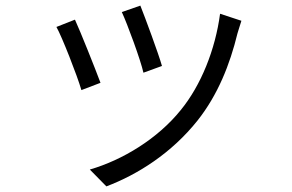

<svg xmlns="http://www.w3.org/2000/svg" viewBox="-20 -593 1040 684"><path d="M480 -573 414 -550C434 -507 481 -379 491 -334L557 -358C545 -401 496 -533 480 -573ZM840 -519 764 -544C747 -416 696 -289 624 -201C542 -99 417 -23 300 11L359 71C470 29 591 -47 684 -164C756 -255 799 -363 826 -474C830 -486 834 -501 840 -519ZM247 -523 181 -497C200 -464 255 -324 270 -272L338 -298C319 -349 266 -482 247 -523Z"/></svg>

Font: Noto Sans HK DemiLight
Style: Regular
Weight: 350
Designer: Ryoko NISHIZUKA 西塚涼子 (kana, bopomofo & ideographs); Paul D. Hunt (Latin, Greek & Cyrillic); Sandoll Communications 산돌커뮤니
Foundry: Adobe
Version: Version 2.004;hotconv 1.0.118;makeotfexe 2.5.65603